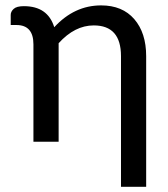

<svg xmlns="http://www.w3.org/2000/svg" viewBox="-20 -536 636 726"><path d="M362.3 -515.6Q442.9 -515.6 487.8 -463.6Q532.7 -411.6 532.7 -323.7V170.4H437.5V-323.7Q437.5 -439.9 334.5 -439.9Q262.7 -439.9 201.7 -372.6V0H106.4V-368.2Q106.4 -441.4 42 -441.4H20.5V-479.5Q20.5 -492.2 31.7 -502.4Q43 -512.7 70.3 -512.7Q160.6 -512.7 185.1 -433.1Q261.2 -515.6 362.3 -515.6Z"/></svg>

Font: Lato-Medium
Style: Regular
Weight: 500
Designer: Lukasz Dziedzic
Foundry: tyPoland Lukasz Dziedzic
Version: Version 2.006; 2014-01-15